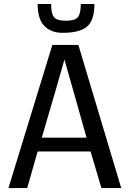

<svg xmlns="http://www.w3.org/2000/svg" viewBox="-20 -956 673 976"><path d="M22.9 0ZM596.2 0H495.6L440.4 -186H171.4L118.2 0H22.9L246.1 -727.5H378.4ZM419.9 -256.3 358.4 -474.6 307.6 -653.3Q279.3 -552.2 257.8 -479.5L192.4 -256.3ZM171.4 -935.5H240.7Q240.2 -934.1 240.2 -929.7Q240.2 -884.8 255.6 -867.7Q271 -850.6 315.4 -850.6Q360.4 -850.6 375.5 -868.4Q390.6 -886.2 390.6 -935.5H460Q460 -853 422.6 -821Q385.3 -789.1 297.4 -789.1Q239.7 -789.1 205.6 -824Q171.4 -858.9 171.4 -935.5Z"/></svg>

Font: Coda
Style: Regular
Weight: 400
Designer: vernon adams
Foundry: vernon adams
Version: Version 2.001; ttfautohint (v0.8) -r 50 -G 200 -x